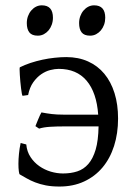

<svg xmlns="http://www.w3.org/2000/svg" viewBox="-20 -682 500 717"><path d="M420.9 -239.3Q420.9 -183.6 406 -137Q391.1 -90.3 362.8 -56.6Q334.5 -22.9 293.9 -4.2Q253.4 14.6 202.1 14.6Q173.3 14.6 151.1 10.3Q128.9 5.9 111.3 -1Q93.8 -7.8 79.8 -15.9Q65.9 -23.9 53.7 -30.8Q51.8 -31.7 50.3 -42.7Q48.8 -53.7 48.8 -70.3Q48.8 -86.9 50.8 -107.4Q52.7 -127.9 57.1 -147.9L78.1 -142.6Q80.6 -115.7 94 -95.5Q107.4 -75.2 127 -61.5Q146.5 -47.9 169.7 -41Q192.9 -34.2 215.3 -34.2Q244.6 -34.2 268.6 -42Q292.5 -49.8 309.8 -69.6Q327.1 -89.4 337.2 -123.3Q347.2 -157.2 348.1 -210H223.6Q190.9 -210 167 -208.5Q143.1 -207 126 -201.7L112.3 -210.9L116.2 -220.7Q119.1 -228 122.6 -236.3Q126 -244.6 129.4 -252Q132.8 -259.3 134.8 -262.2Q155.3 -258.3 173.6 -256.1Q191.9 -253.9 216.3 -253.9H346.7Q340.8 -336.4 303.5 -380.6Q266.1 -424.8 199.2 -424.8Q185.1 -424.8 167.7 -420.4Q150.4 -416 134 -404.8Q117.7 -393.6 104.2 -374.8Q90.8 -356 85 -327.1L64.5 -324.2Q63 -324.7 61.5 -332.8Q60.1 -340.8 58.6 -352.5Q57.1 -364.3 55.9 -377.7Q54.7 -391.1 54 -402.8Q53.2 -414.6 53.2 -422.4Q53.2 -430.2 54.2 -430.7Q72.3 -439.9 94 -447Q115.7 -454.1 138.4 -459Q161.1 -463.9 184.1 -466.3Q207 -468.8 227.5 -468.8Q272.9 -468.8 308.8 -452.6Q344.7 -436.5 369.6 -406.5Q394.5 -376.5 407.7 -334.2Q420.9 -292 420.9 -239.3ZM373 -615.7Q373 -602.1 368.7 -589.8Q364.3 -577.6 356.7 -568.6Q349.1 -559.6 338.9 -554.2Q328.6 -548.8 316.4 -548.8Q294.4 -548.8 284.9 -561Q275.4 -573.2 275.4 -595.7Q275.4 -609.4 279.8 -621.6Q284.2 -633.8 292 -642.8Q299.8 -651.9 309.8 -657Q319.8 -662.1 331.5 -662.1Q373 -662.1 373 -615.7ZM177.7 -615.7Q177.7 -602.1 173.3 -589.8Q168.9 -577.6 161.4 -568.6Q153.8 -559.6 143.6 -554.2Q133.3 -548.8 121.1 -548.8Q99.1 -548.8 89.6 -561Q80.1 -573.2 80.1 -595.7Q80.1 -609.4 84.5 -621.6Q88.9 -633.8 96.7 -642.8Q104.5 -651.9 114.5 -657Q124.5 -662.1 136.2 -662.1Q177.7 -662.1 177.7 -615.7Z"/></svg>

Font: Gentium Plus CyrE
Style: Regular
Weight: 400
Designer: J. Victor Gaultney, Annie Olsen, Iska Routamaa, Becca Hirsbrunner
Foundry: SIL International
Version: Version 5.000